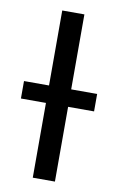

<svg xmlns="http://www.w3.org/2000/svg" viewBox="-82 -758 496 804"><g transform="rotate(10 165.5 -355.5)"><path d="M210.4 -710.9V0H116.2V-710.9ZM320.8 -392.1V-317.9H9.8V-392.1Z"/></g></svg>

Font: Roboto21382017
Style: Regular
Weight: 400
Designer: Christian Robertson
Foundry: Google
Version: Version 2.138; 2017